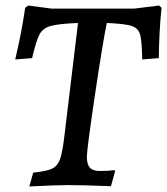

<svg xmlns="http://www.w3.org/2000/svg" viewBox="-20 -669 604 694"><path d="M96 -459 35 -454Q59 -556 71 -641L82 -649L166 -638H466L555 -649L564 -641Q555 -556 554 -459L494 -454Q493 -521 486.5 -544Q480 -567 456.5 -575Q433 -583 366 -586Q351 -513 322.5 -321Q294 -129 294 -102Q294 -75 305 -63Q316 -51 340 -51Q371 -51 394 -54L396 -50L381 4Q275 0 229 0Q182 0 86 5L100 -45Q147 -50 166.5 -58.5Q186 -67 195 -88.5Q204 -110 211 -163L262 -586Q190 -583 162.5 -575Q135 -567 123 -545Q111 -523 96 -459Z"/></svg>

Font: Alegreya Medium
Style: Italic
Weight: 500
Italic angle: -7°
Designer: Juan Pablo del Peral
Foundry: Huerta Tipografica
Version: Version 2.008; ttfautohint (v1.8)